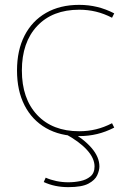

<svg xmlns="http://www.w3.org/2000/svg" viewBox="-20 -550 569 790"><path d="M306 10Q227 10 169.5 -23Q112 -56 81 -116.5Q50 -177 50 -260Q50 -343 81 -403.5Q112 -464 169.5 -497Q227 -530 306 -530Q344 -530 379.5 -521.5Q415 -513 450 -495L441 -477Q408 -494 375 -502Q342 -510 306 -510Q196 -510 133 -443Q70 -376 70 -260Q70 -144 133 -77Q196 -10 306 -10Q342 -10 375 -18Q408 -26 441 -43L450 -25Q415 -7 379.5 1.5Q344 10 306 10ZM261 220Q205 220 160 199L168 181Q188 190 212 195Q236 200 261 200Q286 200 310.5 195Q335 190 352 176Q369 162 369 135Q369 101 337.5 66.5Q306 32 247 0L267 -11Q324 21 356.5 58.5Q389 96 389 135Q389 151 380 171Q371 191 344 205.5Q317 220 261 220Z"/></svg>

Font: M PLUS 1 Thin Thin
Style: Regular
Weight: 250
Version: Version 1.001